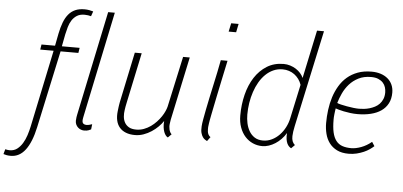

<svg xmlns="http://www.w3.org/2000/svg" viewBox="-152 -894 2588 1234"><g transform="rotate(5 1142.5 -277.5)"><path d="M170.9 -483.9H84.5L89.8 -517.1H177.2L192.4 -595.7Q200.7 -637.2 212.9 -669.2Q225.1 -701.2 243.2 -722.9Q261.2 -744.6 286.4 -755.6Q311.5 -766.6 346.2 -766.6Q361.8 -766.6 377 -763.9Q392.1 -761.2 402.3 -757.8L391.1 -726.1Q382.3 -728.5 371.8 -730.2Q361.3 -731.9 349.1 -731.9Q319.3 -731.9 299.8 -719.5Q280.3 -707 267.8 -687.5Q255.4 -668 248.3 -643.6Q241.2 -619.1 236.3 -595.7L221.2 -517.1H335.9L330.6 -483.9H215.8L108.4 14.6Q87.4 112.3 49.3 162.6Q11.2 212.9 -44.9 212.9Q-60.5 212.9 -71.3 210.9Q-82 209 -92.3 205.6L-83.5 173.8Q-76.7 175.8 -67.9 176.8Q-59.1 177.7 -54.2 177.7Q-26.9 177.7 -6.8 162.4Q13.2 147 27.6 123.3Q42 99.6 51.3 70.8Q60.5 42 66.4 14.6Z M498.5 -761.7H541.5L400.4 -85.9Q399.9 -83 398.9 -78.6Q397.9 -74.2 397.2 -69.8Q396.5 -65.4 396 -61.8Q395.5 -58.1 395.5 -57.1Q394.5 -40 402.3 -33.7Q410.2 -27.3 421.4 -27.3Q430.2 -27.3 439.9 -29.5Q449.7 -31.7 459 -35.2L455.1 -1.5Q450.7 1 439.7 5.4Q428.7 9.8 410.2 9.8Q400.9 9.8 390.9 6.3Q380.9 2.9 372.3 -4.4Q363.8 -11.7 358.2 -22.5Q352.5 -33.2 352.5 -47.9Q352.5 -59.1 354.5 -71Q356.4 -83 357.4 -87.4Z M918 -96.2Q905.3 -77.1 886.5 -58.3Q867.7 -39.6 844.2 -24.2Q820.8 -8.8 793.9 0.7Q767.1 10.3 738.8 10.3Q704.6 10.3 679.4 0.2Q654.3 -9.8 638.7 -28.3Q623 -46.9 617.2 -73.2Q611.3 -99.6 615.2 -132.8Q616.2 -140.6 616.9 -147Q617.7 -153.3 618.4 -159.7Q619.1 -166 620.4 -173.3Q621.6 -180.7 623.5 -191.4L691.9 -517.1H736.3L668 -193.4Q664.1 -176.3 662.6 -166.3Q661.1 -156.2 659.2 -144.5Q655.8 -123.5 657.5 -102.3Q659.2 -81.1 668.5 -64Q677.7 -46.9 695.8 -36.1Q713.9 -25.4 743.7 -25.4Q769.5 -25.4 793 -34.2Q816.4 -43 836.4 -57.1Q856.4 -71.3 873 -89.1Q889.6 -106.9 901.9 -125.2Q914.1 -143.6 921.6 -160.6Q929.2 -177.7 932.1 -189.9L1003.4 -517.1H1046.4L959.5 -108.4L955.6 -82.5Q954.1 -72.8 954.6 -63Q955.1 -53.2 957.3 -44.2Q959.5 -35.2 963.4 -27.6Q967.3 -20 973.1 -15.1L950.7 7.3Q943.4 3.9 936.8 -4.4Q930.2 -12.7 925.3 -25.6Q920.4 -38.6 918.2 -56.2Q916 -73.7 918 -96.2Z M1206.1 -105.5Q1203.1 -85 1203.1 -82Q1203.1 -76.2 1202.9 -67.9Q1202.6 -59.6 1204.1 -50.8Q1205.6 -42 1210 -33.4Q1214.4 -24.9 1223.6 -18.6L1203.6 8.3Q1198.2 5.4 1190.4 0.7Q1182.6 -3.9 1175.5 -13.9Q1168.5 -23.9 1163.8 -40.5Q1159.2 -57.1 1161.1 -84Q1162.1 -100.1 1167 -128.2Q1171.9 -156.2 1179 -192.1Q1186 -228 1194.8 -269.3Q1203.6 -310.5 1212.9 -353.3Q1222.2 -396 1231 -438Q1239.7 -480 1246.6 -517.1H1290Q1274.4 -443.8 1262.5 -387.2Q1250.5 -330.6 1241.7 -287.4Q1232.9 -244.1 1226.6 -213.1Q1220.2 -182.1 1216.1 -160.9Q1211.9 -139.6 1209.5 -126.5Q1207 -113.3 1206.1 -105.5ZM1329.1 -704.6H1280.8L1292.5 -759.3H1340.3Z M1648.4 -493.2Q1615.7 -493.2 1588.1 -480.7Q1560.5 -468.3 1538.1 -446.3Q1515.6 -424.3 1498.5 -394.8Q1481.4 -365.2 1470 -330.8Q1458.5 -296.4 1452.6 -259Q1446.8 -221.7 1446.8 -184.1Q1446.8 -156.7 1452.6 -128.9Q1458.5 -101.1 1471.7 -78.1Q1484.9 -55.2 1506.8 -40.8Q1528.8 -26.4 1561 -26.4Q1591.8 -26.4 1618.7 -39.6Q1645.5 -52.7 1666.7 -74.7Q1688 -96.7 1702.6 -125Q1717.3 -153.3 1723.6 -183.6L1771 -403.8Q1764.2 -424.3 1752.2 -440.7Q1740.2 -457 1724.4 -468.8Q1708.5 -480.5 1689.2 -486.8Q1669.9 -493.2 1648.4 -493.2ZM1402.3 -174.3Q1402.3 -244.6 1418.2 -308.6Q1434.1 -372.6 1465.6 -421.4Q1497.1 -470.2 1543.7 -499.3Q1590.3 -528.3 1651.9 -528.3Q1673.3 -528.3 1693.6 -522Q1713.9 -515.6 1731 -504.9Q1748 -494.1 1760.7 -479.7Q1773.4 -465.3 1780.3 -449.2L1846.2 -760.3H1891.1L1756.8 -136.2Q1748.5 -97.7 1747.6 -71.3Q1747.1 -51.8 1752.2 -38.3Q1757.3 -24.9 1768.6 -15.1L1746.1 7.3Q1738.8 3.9 1731.7 -3.2Q1724.6 -10.3 1719.5 -21.5Q1714.4 -32.7 1711.9 -49.1Q1709.5 -65.4 1711.4 -87.9Q1698.2 -65.9 1680.7 -47.9Q1663.1 -29.8 1643.3 -17.1Q1623.5 -4.4 1602.1 2.7Q1580.6 9.8 1560.1 9.8Q1527.3 9.8 1498.8 -2.9Q1470.2 -15.6 1448.7 -39.3Q1427.2 -63 1414.8 -97.2Q1402.3 -131.3 1402.3 -174.3Z M2130.9 -26.9Q2159.7 -26.9 2194.8 -40Q2230 -53.2 2261.2 -79.1L2278.3 -52.7Q2267.1 -42.5 2251 -31.2Q2234.9 -20 2214.4 -11Q2193.8 -2 2169.2 4.2Q2144.5 10.3 2116.7 10.3Q2072.3 10.3 2041.5 -5.1Q2010.7 -20.5 1991.7 -46.1Q1972.7 -71.8 1964.4 -105Q1956.1 -138.2 1956.1 -173.8Q1956.1 -216.3 1961.7 -259.3Q1967.3 -302.2 1979.7 -341.6Q1992.2 -380.9 2012.5 -415Q2032.7 -449.2 2062 -474.4Q2091.3 -499.5 2130.1 -513.9Q2168.9 -528.3 2218.8 -528.3Q2251 -528.3 2277.6 -519.8Q2304.2 -511.2 2323.2 -495.1Q2342.3 -479 2352.5 -456.3Q2362.8 -433.6 2362.8 -405.3Q2362.8 -365.2 2347.4 -335.7Q2332 -306.2 2304.2 -286.9Q2276.4 -267.6 2237.5 -258.1Q2198.7 -248.5 2152.3 -248.5Q2128.4 -248.5 2105 -251.5Q2081.5 -254.4 2062.3 -258.5Q2043 -262.7 2028.8 -266.6Q2014.6 -270.5 2009.3 -272.9Q2007.8 -265.1 2006.6 -255.4Q2005.4 -245.6 2004.2 -235.6Q2002.9 -225.6 2002.4 -216.3Q2002 -207 2002 -200.2Q2002 -150.9 2009.5 -117.7Q2017.1 -84.5 2033 -64.2Q2048.8 -43.9 2073.2 -35.4Q2097.7 -26.9 2130.9 -26.9ZM2218.8 -493.7Q2171.9 -493.7 2137.5 -476.1Q2103 -458.5 2079.1 -431.4Q2055.2 -404.3 2040 -371.6Q2024.9 -338.9 2016.1 -308.6Q2023.4 -304.7 2041 -300.5Q2058.6 -296.4 2079.8 -292.5Q2101.1 -288.6 2122.6 -286.1Q2144 -283.7 2158.7 -283.7Q2173.3 -283.7 2190.9 -285.6Q2208.5 -287.6 2226.1 -292.7Q2243.7 -297.9 2260.3 -306.4Q2276.9 -314.9 2289.6 -328.4Q2302.2 -341.8 2309.8 -360.1Q2317.4 -378.4 2317.4 -402.8Q2317.4 -418.9 2312.5 -435.3Q2307.6 -451.7 2295.9 -464.6Q2284.2 -477.5 2265.4 -485.6Q2246.6 -493.7 2218.8 -493.7Z"/></g></svg>

Font: Ufes Sans Thin
Style: Italic
Weight: 100
Designer: Ricardo Esteves & Thais Bronze
Foundry: ProDesignUfes - Ricardo Esteves, Thais Bronze
Version: Version 2.0